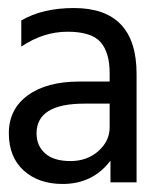

<svg xmlns="http://www.w3.org/2000/svg" viewBox="-20 -846 390 478"><path d="M136 -388Q76 -388 39 -421.5Q2 -455 2 -514.5Q2 -574 49 -608.5Q96 -643 178 -643H253V-664Q253 -715 230.5 -741Q208 -767 148 -767Q88 -767 33 -730V-795Q86 -826 164 -826Q320 -826 320 -662V-392H255V-446Q211 -388 136 -388ZM253 -529V-588H190Q71 -588 71 -514Q71 -483 92.5 -464Q114 -445 155.5 -445Q197 -445 225 -470Q253 -495 253 -529Z"/></svg>

Font: Hind Kochi
Style: Regular
Weight: 400
Designer: Dhruvi Tolia
Foundry: Indian Type Foundry
Version: Version 0.702;PS 1.0;hotconv 1.0.81;makeotf.lib2.5.63406